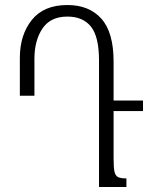

<svg xmlns="http://www.w3.org/2000/svg" viewBox="-20 -744 594 764"><path d="M432 -302V-114Q432 -77 435.5 -61Q439 -45 449.5 -39.5Q460 -34 483 -34V0H374V-503Q374 -598 342 -638Q310 -678 248 -678Q181 -678 149 -630.5Q117 -583 117 -510V-363H59V-514Q59 -605 106.5 -664.5Q154 -724 248 -724Q335 -724 383.5 -669.5Q432 -615 432 -499V-344H549V-302Z"/></svg>

Font: Noto Serif Armenian Light Cond
Style: Regular
Weight: 300
Width: 3
Designer: Monotype Design team
Foundry: Monotype Imaging Inc.
Version: Version 1.000